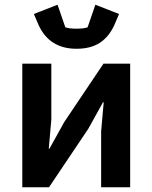

<svg xmlns="http://www.w3.org/2000/svg" viewBox="-20 -791 644 811"><path d="M303.2 -585Q189 -585 143.1 -685.1L123 -731.9L223.1 -771L255.9 -675.8Q270.5 -669.9 303.2 -669.9Q335.4 -669.9 350.1 -675.8L382.8 -771L482.9 -731.9L462.9 -685.1Q440.4 -635.7 401.9 -610.4Q363.3 -585 303.2 -585ZM74.2 0V-522H196.8V-286.1L186 -163.1H189L251 -274.9L417 -522H529.8V0H407.2V-235.8L418 -358.9H415L353 -247.1L187 0Z"/></svg>

Font: Anuphan SemiBold
Style: Bold
Weight: 600
Designer: Mike Abbink, Paul van der Laan, Pieter van Rosmalen, Mint Tantisuwanna
Foundry: Bold Monday; Cadson Demak
Version: Version 3.002;hotconv 1.0.109;makeotfexe 2.5.65596